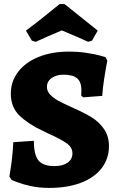

<svg xmlns="http://www.w3.org/2000/svg" viewBox="-20 -909 585 941"><path d="M36 -28 26 -44Q27 -51 31 -75Q35 -99 39.5 -138.5Q44 -178 45 -212L146 -219Q146 -149 169 -122Q192 -95 247 -95Q287 -95 311 -111.5Q335 -128 335 -157Q335 -187 306.5 -207Q278 -227 218 -254Q210 -258 202.5 -261.5Q195 -265 189 -268Q117 -302 75 -343Q33 -384 33 -450Q33 -510 69 -557Q105 -604 169.5 -630Q234 -656 317 -656Q363 -656 403 -650Q443 -644 467 -637.5Q491 -631 497 -629L506 -612Q505 -606 500.5 -583Q496 -560 490 -519.5Q484 -479 481 -439L388 -432L378 -440L379 -467Q379 -507 358 -525Q337 -543 292 -543Q256 -543 233 -526.5Q210 -510 210 -483Q210 -461 227 -444Q244 -427 267 -414.5Q290 -402 339 -380Q393 -356 429 -334Q465 -312 489.5 -277Q514 -242 514 -193Q514 -131 478 -84.5Q442 -38 376 -13Q310 12 221 12Q172 12 131 3Q90 -6 63 -16.5Q36 -27 36 -28ZM136 -710 107 -759Q156 -795 206.5 -836Q257 -877 272 -889H295Q295 -891 349 -847Q443 -772 459 -759L431 -710L412 -704Q371 -723 283 -760Q211 -730 155 -704Z"/></svg>

Font: Alegreya SC ExtraBold
Style: Regular
Weight: 800
Designer: Juan Pablo del Peral
Foundry: Huerta Tipografica
Version: Version 2.007; ttfautohint (v1.6)